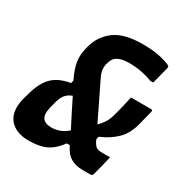

<svg xmlns="http://www.w3.org/2000/svg" viewBox="-172 -840 939 980"><g transform="rotate(30 297.5 -350.0)"><path d="M131 9Q53 9 16.5 -36.5Q-20 -82 2 -166L11 -197Q30 -268 66 -305Q102 -342 172 -354L176 -371Q150 -424 144 -463.5Q138 -503 150 -548L153 -559Q171 -626 226.5 -667.5Q282 -709 392 -709Q458 -709 504 -697Q550 -685 558 -677Q561 -674 560 -668Q553 -641 547 -616.5Q541 -592 534 -566H515Q453 -591 380 -591Q349 -591 329.5 -585Q310 -579 299 -568Q292 -561 288.5 -553.5Q285 -546 280 -532Q274 -510 277.5 -489.5Q281 -469 294 -444Q323 -385 348.5 -332Q374 -279 394 -238Q410 -253 423 -273Q436 -293 443 -318Q453 -352 459.5 -381Q466 -410 474 -443H592Q603 -443 600 -432L580 -352Q564 -285 524.5 -247Q485 -209 431 -187L427 -170Q430 -162 433 -157Q444 -137 455 -131Q466 -125 490 -125H534Q527 -96 520 -67.5Q513 -39 505 -10Q502 1 491 1H443Q406 1 377 -14.5Q348 -30 329 -68Q327 -72 325 -76H307Q273 -29 233 -10Q193 9 131 9ZM141 -188Q122 -107 198 -107Q222 -107 244.5 -115Q267 -123 292 -144Q275 -177 254 -218Q233 -259 212 -302Q185 -292 171 -273Q157 -254 149 -220Z"/></g></svg>

Font: Recursive Mn Lnr St
Style: Bold Italic
Weight: 700
Italic angle: -15°
Monospace: yes
Version: Version 1.079;hotconv 1.0.112;makeotfexe 2.5.65598; ttfautoh